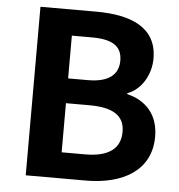

<svg xmlns="http://www.w3.org/2000/svg" viewBox="-53 -791 786 841"><g transform="rotate(5 340.5 -370.5)"><path d="M91 0H355C518 0 641 -69 641 -218C641 -317 583 -374 503 -393V-397C566 -420 604 -489 604 -558C604 -696 488 -741 336 -741H91ZM239 -439V-627H327C416 -627 460 -601 460 -536C460 -477 420 -439 326 -439ZM239 -114V-330H342C444 -330 497 -299 497 -227C497 -150 442 -114 342 -114Z"/></g></svg>

Font: Noto Sans CJK TC
Style: Bold
Weight: 700
Designer: Ryoko NISHIZUKA 西塚涼子 (kana, bopomofo & ideographs); Paul D. Hunt (Latin, Greek & Cyrillic); Sandoll Communications 산돌커뮤니
Foundry: Adobe
Version: Version 2.004;hotconv 1.0.118;makeotfexe 2.5.65603